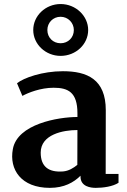

<svg xmlns="http://www.w3.org/2000/svg" viewBox="-20 -909 622 942"><path d="M277.3 -634.8C352.1 -634.8 412.6 -691.9 412.6 -761.7C412.6 -830.6 352.1 -889.2 277.3 -889.2C203.6 -889.2 143.1 -832 143.1 -761.7C143.1 -691.9 203.6 -634.8 277.3 -634.8ZM277.3 -696.8C240.2 -696.8 212.4 -724.6 212.4 -761.7C212.4 -797.9 240.2 -826.7 277.3 -826.7C314 -826.7 342.3 -796.9 342.3 -761.7C342.3 -724.6 314 -696.8 277.3 -696.8ZM43 -177.2C24.4 -77.6 83.5 12.7 224.6 12.7C294.4 12.7 341.8 -13.7 375 -46.9V-42.5C375 6.8 425.3 12.7 449.7 12.7C485.8 12.7 533.2 6.3 561.5 -12.2V-55.7H498.5L499 -368.2C499 -520 407.7 -559.6 288.6 -559.6C188.5 -559.6 96.2 -527.3 63.5 -500.5L89.8 -438.5C118.2 -454.1 178.7 -478.5 243.2 -478.5C313.5 -478.5 359.9 -457 359.9 -353.5V-335C265.6 -335 64.9 -300.8 43 -177.2ZM179.7 -160.2C179.7 -249.5 289.6 -271 359.9 -271C359.9 -213.9 359.4 -157.2 359.4 -100.1C340.8 -85 317.4 -70.3 289.6 -67.9C219.2 -62.5 179.7 -90.8 179.7 -160.2Z"/></svg>

Font: Merriweather
Style: Bold
Weight: 700
Designer: Eben Sorkin ( eben@eyebytes.com )
Foundry: Sorkin Type Co.
Version: Version 1.003